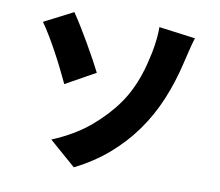

<svg xmlns="http://www.w3.org/2000/svg" viewBox="-84 -831 1124 983"><g transform="rotate(10 478.0 -339.5)"><path d="M222 -68Q337 -116 414.5 -181.5Q492 -247 543 -319Q569 -356 587.5 -393.5Q606 -431 618.5 -467Q631 -503 639 -535.5Q647 -568 653 -596Q661 -636 664.5 -673.5Q668 -711 667 -731L856 -706Q846 -674 837 -636.5Q828 -599 822 -574Q798 -470 759.5 -377.5Q721 -285 664.5 -206Q608 -127 533 -62Q458 3 360 52ZM225 -731Q243 -705 266.5 -667Q290 -629 313.5 -588.5Q337 -548 358 -509.5Q379 -471 392 -445L238 -359Q222 -393 202.5 -432.5Q183 -472 161.5 -511.5Q140 -551 118 -588Q96 -625 75 -654Z"/></g></svg>

Font: Kinto Sans Black
Style: Regular
Weight: 900
Designer: Authors: Ryoko NISHIZUKA  (kana & ideographs); Paul D. Hunt (Latin, Greek & Cyrillic); Wenlong ZHANG  (bopomofo); Sandol
Foundry: Adobe Systems Incorporated, ookami Inc.
Version: Version 0.001